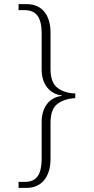

<svg xmlns="http://www.w3.org/2000/svg" viewBox="-20 -780 454 931"><path d="M70 131V102H100Q144 102 163 74Q182 46 182 -9V-188Q182 -241 207.5 -275Q233 -309 280 -315V-317Q234 -323 208 -357Q182 -391 182 -443V-618Q182 -675 162.5 -703Q143 -731 97 -731H70V-760H108Q164 -760 194.5 -723.5Q225 -687 225 -620V-445Q225 -379 259.5 -353.5Q294 -328 345 -327V-304Q294 -302 259.5 -277Q225 -252 225 -185V-10Q225 55 194.5 93Q164 131 108 131Z"/></svg>

Font: Noto Serif Tamil ExtraLight
Style: Regular
Weight: 200
Designer: Indian Type Foundry, Tom Grace, and the Monotype Design Team
Foundry: Monotype Imaging Inc.
Version: Version 2.004; ttfautohint (v1.8.4.7-5d5b)